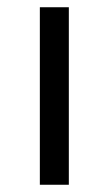

<svg xmlns="http://www.w3.org/2000/svg" viewBox="-20 -510 300 530"><path d="M170 0H90V-490H170Z"/></svg>

Font: Iceland
Style: Regular
Weight: 400
Designer: Cyreal (www.cyreal.org)
Foundry: Cyreal (www.cyreal.org)
Version: Version 1.001